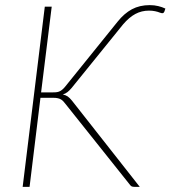

<svg xmlns="http://www.w3.org/2000/svg" viewBox="-20 -730 666 750"><path d="M140.5 -369H182Q190.5 -369 197.5 -369.5Q204.5 -370 210.5 -372.2Q216.5 -374.5 222.2 -379Q228 -383.5 234.5 -391.5L439.5 -645.5Q465 -677.5 495.2 -693.8Q525.5 -710 564.5 -710Q583 -710 598.2 -706.2Q613.5 -702.5 626 -696.5L622 -684.5Q619.5 -679 615.5 -678.5Q611.5 -678 605 -680.5Q596.5 -684 585.8 -686.2Q575 -688.5 562 -688.5Q533 -688.5 508.8 -675.5Q484.5 -662.5 461 -635L259.5 -386Q251 -376 243.2 -370Q235.5 -364 225.5 -361Q237 -358.5 244.8 -353Q252.5 -347.5 261 -337L526 0H506.5Q497.5 0 493.8 -2.2Q490 -4.5 486.5 -9.5L237 -322.5Q232.5 -328.5 228.2 -333.2Q224 -338 218.8 -341.2Q213.5 -344.5 206.2 -346.2Q199 -348 188 -348H138L95.5 0H68.5L155 -704H182Z"/></svg>

Font: Lato ExtraLight
Style: Italic
Weight: 275
Italic angle: -7°
Designer: Lukasz Dziedzic with Adam Twardoch and Botio Nikoltchev
Foundry: tyPoland Lukasz Dziedzic
Version: Version 2.015; 2015-08-06; http://www.latofonts.com/